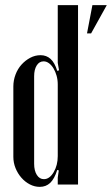

<svg xmlns="http://www.w3.org/2000/svg" viewBox="-20 -719 436 748"><path d="M209 -55 203 -57Q192 -22 175.5 -6.5Q159 9 135 9Q115 9 96.5 -0.5Q78 -10 63.5 -26.5Q49 -43 40.5 -64Q32 -85 32 -108V-382Q32 -406 40.5 -428.5Q49 -451 64 -467.5Q79 -484 98 -494Q117 -504 138 -504Q161 -504 177 -489.5Q193 -475 203 -443L210 -445L205 -474V-699H284V0H205V-27ZM319 -589 340 -699H396L335 -589ZM205 -390Q205 -408 200.5 -424Q196 -440 188.5 -452.5Q181 -465 171 -472.5Q161 -480 150 -480Q133 -480 123 -464Q113 -448 113 -422V-81Q113 -54 123.5 -37.5Q134 -21 151 -21Q173 -21 189 -48Q205 -75 205 -111Z"/></svg>

Font: Moniqa SemBd Narrow Heading
Style: Regular
Weight: 600
Width: 4
Designer: Rajesh Rajput
Foundry: Rajesh Rajput
Version: Version 1.000